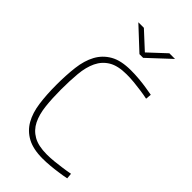

<svg xmlns="http://www.w3.org/2000/svg" viewBox="-283 -1014 1103 1103"><g transform="rotate(45 268.5 -462.5)"><path d="M486 -11Q457 -5 426 -1Q400 3 367.5 6Q335 9 306 9Q229 9 181 -17Q133 -43 106.5 -89.5Q80 -136 71 -201.5Q62 -267 62 -347Q62 -425 70 -491.5Q78 -558 104 -606Q130 -654 178 -681.5Q226 -709 306 -709Q341 -709 374 -706Q407 -703 432 -699Q461 -695 486 -690L483 -655Q455 -661 425 -665Q399 -669 367.5 -672Q336 -675 306 -675Q235 -675 194 -650.5Q153 -626 132 -582Q111 -538 105.5 -478Q100 -418 100 -347Q100 -276 106.5 -216.5Q113 -157 134 -114.5Q155 -72 196 -48.5Q237 -25 306 -25Q332 -25 363.5 -28Q395 -31 421 -35Q452 -39 483 -45ZM305 -809H275L141 -934H186L290 -838L393 -934H439Z"/></g></svg>

Font: Panefresco 1wt
Style: Regular
Weight: 250
Version: Version 1.000